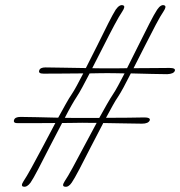

<svg xmlns="http://www.w3.org/2000/svg" viewBox="-20 -718 693 739"><path d="M296.5 -245.5Q283 -245 262.5 -245Q242 -245 219 -244.5Q195.5 -200.5 171.2 -152.8Q147 -105 127.2 -67.2Q107.5 -29.5 97.5 -15Q84 3 71 0.5Q58 -1 70.5 -20.5Q81.5 -36.5 101.5 -73Q121.5 -109.5 145.8 -155.2Q170 -201 193 -244.5Q151 -244 111 -244Q71 -244 50.5 -244Q30 -243 34 -256Q37.5 -268 59 -268Q80 -268 120.8 -267Q161.5 -266 204 -265Q220 -294 233.2 -317.8Q246.5 -341.5 255.5 -354.5Q264 -367 275.5 -388.2Q287 -409.5 300.5 -435.5Q256 -435 212.5 -434.8Q169 -434.5 147.5 -434.5Q126.5 -434.5 131 -447Q134.5 -458.5 155 -458.5Q177.5 -458.5 221.8 -457.5Q266 -456.5 310.5 -456Q332.5 -498.5 355 -544.2Q377.5 -590 396.2 -627.2Q415 -664.5 425.5 -681Q440.5 -702 453.5 -697.5Q464.5 -694.5 450.5 -673.5Q439.5 -657.5 420.5 -622Q401.5 -586.5 379.2 -542Q357 -497.5 335 -455.5Q354.5 -455 371.2 -455Q388 -455 400 -455Q412.5 -455 430.5 -455Q448.5 -455 469 -455.5Q490.5 -498 513.2 -544Q536 -590 555 -627.2Q574 -664.5 585 -681Q599.5 -702 612 -697.5Q623 -694.5 609 -673.5Q598 -657.5 579.2 -622Q560.5 -586.5 538 -542Q515.5 -497.5 494 -455.5Q534.5 -455.5 573.5 -456Q612.5 -456.5 632.5 -456.5Q656.5 -456.5 653 -445.5Q648.5 -433.5 623.5 -432.5Q603.5 -432.5 563.8 -433.5Q524 -434.5 483.5 -435.5Q468.5 -406 455.8 -382.2Q443 -358.5 434 -345Q425.5 -333 413.8 -311.8Q402 -290.5 388 -264.5Q430 -264.5 472.5 -265Q515 -265.5 536 -266Q559.5 -266 556.5 -255Q551 -242 526.5 -242Q505.5 -242 462.8 -243Q420 -244 377.5 -244.5Q354 -200.5 329.8 -152.8Q305.5 -105 285.8 -67.2Q266 -29.5 256 -15Q243.5 3.5 229.5 0.5Q216.5 -1 229 -20.5Q240 -36.5 260 -73.2Q280 -110 304.2 -155.8Q328.5 -201.5 352 -245Q335.5 -245 321.2 -245.2Q307 -245.5 296.5 -245.5ZM275 -345Q267 -333 255 -312Q243 -291 229.5 -264.5Q251.5 -264 270.8 -264Q290 -264 303.5 -264Q325.5 -264 362 -264Q378 -293.5 391.8 -317.2Q405.5 -341 414.5 -354.5Q423 -367 434.5 -388.2Q446 -409.5 459.5 -435.5Q439.5 -436 422.5 -436.2Q405.5 -436.5 393.5 -436.5Q381 -436.5 363.2 -436.2Q345.5 -436 325 -435.5Q310 -406.5 297 -382.5Q284 -358.5 275 -345Z"/></svg>

Font: Fraunces 9pt S000 Thin
Style: Italic
Weight: 100
Italic angle: -16°
Version: Version 1.000; ttfautohint (v1.8.3)